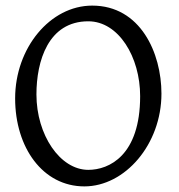

<svg xmlns="http://www.w3.org/2000/svg" viewBox="-20 -650 640 685"><path d="M295 -44C194 -44 110 -169 110 -313C110 -432 152 -574 295 -574C403 -574 480 -447 480 -307C480 -95 369 -44 295 -44ZM309 -630C159 -630 34 -479 34 -299C34 -123 133 15 281 15C426 15 556 -135 556 -316C556 -461 481 -630 309 -630Z"/></svg>

Font: Temporarium
Style: Regular
Weight: 400
Version: Version 1.1